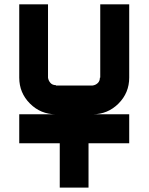

<svg xmlns="http://www.w3.org/2000/svg" viewBox="-20 -853 678 873"><path d="M567.5 -201.7H382.5V0H251.7V-201.7H67.5V-333.3H234.2Q165 -333.3 116.2 -382.1Q67.5 -430.8 67.5 -500V-833.3H198.3V-500Q200 -486.7 209.2 -476.2Q218.3 -465.8 234.2 -465.8V-464.2H400.8Q414.2 -465.8 424.2 -475Q434.2 -484.2 434.2 -500H435.8V-833.3H567.5V-500Q567.5 -430.8 518.8 -382.1Q470 -333.3 400.8 -333.3H567.5Z"/></svg>

Font: 0xA000-Squareish
Style: Squareish-Bold
Weight: 700
Version: Version 0.1